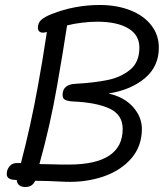

<svg xmlns="http://www.w3.org/2000/svg" viewBox="-20 -727 661 770"><path d="M47 -5 34 -6Q7 -9 7 -29Q7 -47 18.5 -60.5Q30 -74 50 -73H64Q104 -226 132 -382Q150 -479 168 -599Q161 -596 152 -596Q143 -596 137.5 -601Q132 -606 132 -616Q132 -635 145 -647Q158 -659 188 -671Q280 -707 380 -707Q448 -707 502 -686Q556 -665 586.5 -626Q617 -587 617 -536Q617 -460 560.5 -413Q504 -366 415 -352Q478 -338 513.5 -298Q549 -258 549 -210Q549 -140 506 -91Q463 -42 393 -18.5Q323 5 242 2L173 -1L121 -2Q110 23 82 23Q50 23 47 -5ZM472 -210Q472 -267 419.5 -291.5Q367 -316 273 -320Q254 -321 242.5 -326Q231 -331 231 -346Q231 -389 284 -391Q357 -395 411 -406Q465 -417 502 -447.5Q539 -478 539 -536Q539 -587 494 -613.5Q449 -640 369 -640Q343 -640 309 -636Q275 -632 249 -625Q235 -532 209 -383Q181 -222 138 -69L191 -68Q213 -67 255 -67Q472 -67 472 -210Z"/></svg>

Font: Mali
Style: Italic
Weight: 400
Italic angle: -10°
Version: Version 1.000; ttfautohint (v1.6)